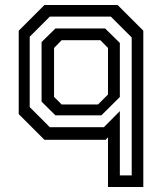

<svg xmlns="http://www.w3.org/2000/svg" viewBox="-20 -560 656 769"><path d="M554 189H412.5V-10L403 0H158L55 -103V-437L158 -540H451L554 -437ZM507.5 142.5V-410L424 -493.5H179.5L99 -413V-131L179.5 -50.5H396L460 -115V142.5ZM372.5 -141.5 412.5 -181.5V-368L382 -399H227L196.5 -368V-172L227 -141.5ZM386 -98H202L146.5 -153V-391.5L202 -446H401L460 -388V-171.5Z"/></svg>

Font: Tourney Thin Medium
Style: Regular
Weight: 500
Version: Version 1.015